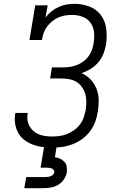

<svg xmlns="http://www.w3.org/2000/svg" viewBox="-20 -763 640 1003"><path d="M255 8Q229 8 203 5Q177 2 153 -7Q129 -16 109 -30.5Q89 -45 76.5 -66.5Q64 -88 59.5 -113.5Q55 -139 59 -165Q59 -167 59.5 -169Q60 -171 61 -173H125Q125 -172 124.5 -170.5Q124 -169 124 -168Q121 -150 124 -133Q127 -116 135.5 -101.5Q144 -87 157 -76.5Q170 -66 186 -60Q202 -54 219.5 -52Q237 -50 255 -50Q275 -50 294.5 -53Q314 -56 333 -64Q352 -72 369 -84.5Q386 -97 398.5 -114Q411 -131 417.5 -150.5Q424 -170 428 -189Q431 -210 431 -231.5Q431 -253 425.5 -272Q420 -291 408.5 -307.5Q397 -324 380.5 -334.5Q364 -345 343.5 -349Q323 -353 302 -353H242L251 -411H312Q330 -411 348 -414Q366 -417 383.5 -424Q401 -431 416.5 -442.5Q432 -454 443 -469.5Q454 -485 460.5 -503Q467 -521 469 -538Q474 -567 471 -595Q468 -623 452.5 -644.5Q437 -666 411 -675.5Q385 -685 357 -685Q357 -685 357 -685Q357 -685 357 -685Q338 -685 320 -682Q302 -679 284.5 -671.5Q267 -664 252 -651.5Q237 -639 225.5 -623.5Q214 -608 208 -590Q202 -572 199 -554H134L164 -735H229L218 -672Q232 -690 249.5 -704Q267 -718 287 -727Q307 -736 328 -739.5Q349 -743 370 -743Q410 -743 447.5 -728.5Q485 -714 507.5 -683.5Q530 -653 535 -612.5Q540 -572 534 -532Q530 -507 520.5 -482.5Q511 -458 494 -438Q477 -418 454 -403.5Q431 -389 406 -381Q433 -369 453 -348Q473 -327 484 -299.5Q495 -272 495.5 -241.5Q496 -211 491 -180Q487 -153 477.5 -127Q468 -101 451 -78Q434 -55 411 -38Q388 -21 361.5 -10.5Q335 0 308.5 4Q282 8 255 8ZM107 220 117 162H217Q224 162 231 161Q238 160 244.5 157.5Q251 155 256.5 150Q262 145 264 138Q264 138 264 138Q264 138 264 138Q265 131 261 125.5Q257 120 251 117.5Q245 115 238.5 114Q232 113 225 113H192L211 0H276L267 58Q281 60 294 66Q307 72 316.5 82.5Q326 93 328.5 107.5Q331 122 329 137Q326 156 314 174Q302 192 284 202.5Q266 213 246.5 216.5Q227 220 207 220Z"/></svg>

Font: Iosevka Curly Slab LtEx
Style: Italic
Weight: 300
Width: 7
Italic angle: -9°
Monospace: yes
Designer: Belleve Invis
Foundry: Belleve Invis
Version: Version 11.1.0; ttfautohint (v1.8.3)